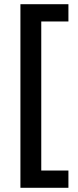

<svg xmlns="http://www.w3.org/2000/svg" viewBox="-20 -734 370 912"><path d="M305 158H77V-714H305V-632H176V76H305Z"/></svg>

Font: Noto Sans Adlam Unjoined Medium
Style: Regular
Weight: 500
Version: Version 3.001